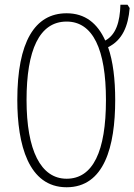

<svg xmlns="http://www.w3.org/2000/svg" viewBox="-20 -780 567 810"><path d="M466 -358C466 -445 457 -521 436 -581C496 -610 521 -670 527 -746L518 -760H488C486 -687 469 -633 424 -609C391 -682 339 -724 261 -724C126 -724 53 -602 53 -358C53 -170 100 10 261 10C420 10 466 -162 466 -358ZM92 -358C92 -569 146 -689 261 -689C372 -689 427 -572 427 -358C427 -141 372 -26 261 -26C152 -26 92 -146 92 -358Z"/></svg>

Font: Noto Sans ExtraCondensed ExtraLight
Style: Regular
Weight: 200
Width: 2
Designer: Monotype Design Team
Foundry: Monotype Imaging Inc.
Version: Version 2.013